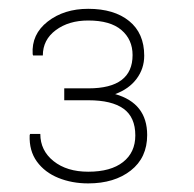

<svg xmlns="http://www.w3.org/2000/svg" viewBox="-20 -742 446 442"><path d="M183.6 -538.6H127.9V-511.2H183.6Q237.3 -511.2 264.4 -491.7Q291.5 -472.2 291.5 -430.2Q291.5 -391.1 263.2 -368.9Q234.9 -346.7 183.1 -346.7Q133.8 -346.7 103.3 -371.1Q72.8 -395.5 72.8 -433.6H49.3L48.3 -430.7Q46.9 -395 64.9 -370.1Q83 -345.2 114.3 -332.5Q145.5 -319.8 183.1 -319.8Q243.2 -319.8 281 -349.4Q318.8 -378.9 318.8 -431.2Q318.8 -504.4 245.1 -525.4Q276.9 -537.1 294.4 -560.5Q312 -584 312 -613.8Q312 -665.5 277.3 -693.6Q242.7 -721.7 183.1 -721.7Q127.4 -721.7 89.8 -692.4Q52.2 -663.1 55.2 -617.2L56.2 -614.3H78.6Q78.6 -650.4 108.4 -672.6Q138.2 -694.8 183.1 -694.8Q233.9 -694.8 259.5 -672.9Q285.2 -650.9 285.2 -615.2Q285.2 -538.6 183.6 -538.6Z"/></svg>

Font: Roboto Slab LO Thin
Style: Regular
Weight: 250
Designer: Google
Version: Version 2.00;September 28, 2018;FontCreator 11.5.0.2427 64-b